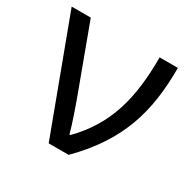

<svg xmlns="http://www.w3.org/2000/svg" viewBox="-125 -664 796 792"><g transform="rotate(30 273.5 -268.0)"><path d="M200 0H295C460 -166 506 -326 506 -536H419C419 -342 383 -199 260 -74H256C246 -114 216 -199 198 -247L91 -536H0Z"/></g></svg>

Font: Noto Sans Math
Style: Regular
Weight: 400
Designer: Monotype Design Team, Delve Withrington, Jeff Kellem
Foundry: Monotype Imaging Inc., Delve Fonts LLC
Version: Version 3.000